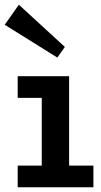

<svg xmlns="http://www.w3.org/2000/svg" viewBox="-47 -794 427 814"><path d="M28 0V-92H130V-379H28V-471H246V-92H349V0ZM196 -550 -27 -689 33 -774 228 -595Z"/></svg>

Font: BioRhyme ExtraBold SemiBold
Style: Regular
Weight: 600
Version: Version 1.600;gftools[0.9.33]